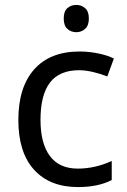

<svg xmlns="http://www.w3.org/2000/svg" viewBox="-20 -757 520 787"><path d="M299.8 9.8Q184.1 9.8 119.6 -61.3Q55.2 -132.3 55.2 -265.1Q55.2 -399.9 120.4 -472.9Q185.5 -545.9 306.2 -545.9Q345.2 -545.9 383.5 -537.8Q421.9 -529.8 446.8 -517.1L419.9 -443.8Q352.1 -469.2 304.2 -469.2Q223.1 -469.2 184.6 -418.2Q146 -367.2 146 -266.1Q146 -168.9 184.6 -117.4Q223.1 -65.9 298.8 -65.9Q369.6 -65.9 438 -97.2V-19Q382.3 9.8 299.8 9.8ZM241.2 -681.2Q241.2 -710.4 256.1 -723.6Q271 -736.8 293 -736.8Q313.5 -736.8 328.9 -723.6Q344.2 -710.4 344.2 -681.2Q344.2 -652.3 328.9 -638.7Q313.5 -625 293 -625Q271 -625 256.1 -638.7Q241.2 -652.3 241.2 -681.2Z"/></svg>

Font: Noto Sans Southeast Asian
Style: Regular
Weight: 400
Designer: Monotype Design Team
Foundry: Monotype Imaging Inc.
Version: Version 1.06 uh; ttfautohint (v1.4.1)